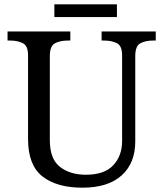

<svg xmlns="http://www.w3.org/2000/svg" viewBox="-20 -860 757 890"><path d="M362 10Q244 10 177 -42Q110 -94 110 -216V-604Q110 -648 85.5 -660Q61 -672 28 -672H15V-714H306V-672H293Q259 -672 235 -659.5Q211 -647 211 -600V-210Q211 -123 258 -86.5Q305 -50 378 -50Q464 -50 505 -94Q546 -138 546 -206V-604Q546 -648 521.5 -660Q497 -672 464 -672H451V-714H702V-672H689Q655 -672 631 -659.5Q607 -647 607 -600V-204Q607 -104 544 -47Q481 10 362 10ZM232 -781V-840H522V-781Z"/></svg>

Font: Noto Serif Ahom
Style: Regular
Weight: 400
Designer: Monotype Design Team
Foundry: Monotype Imaging Inc.
Version: Version 2.007; ttfautohint (v1.8.4.7-5d5b)